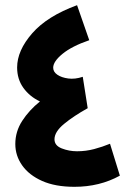

<svg xmlns="http://www.w3.org/2000/svg" viewBox="-20 -714 521 740"><path d="M404 -160 442 -37Q364 6 267 6Q193 6 142.5 -16.5Q92 -39 65.5 -76.5Q39 -114 39 -159Q39 -207 65.5 -248Q92 -289 134 -323Q94 -342 70 -375.5Q46 -409 46 -454Q46 -519 104 -585.5Q162 -652 277 -694L324 -559Q257 -536 221 -506.5Q185 -477 185 -453Q185 -437 201 -426Q217 -415 243 -411.5Q269 -408 299 -418L318 -297Q264 -267 227 -236.5Q190 -206 190 -177Q190 -153 218 -142Q246 -131 277 -131Q311 -131 343 -139.5Q375 -148 404 -160Z"/></svg>

Font: Noto Sans Arabic ExtCond ExtBd
Style: Regular
Weight: 800
Width: 2
Designer: Monotype Design Team, Nadine Chahine, Nizar Qandah and Khaled Hosny
Foundry: Monotype Imaging Inc.
Version: Version 2.012; ttfautohint (v1.8.4.7-5d5b)